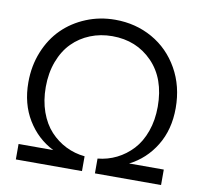

<svg xmlns="http://www.w3.org/2000/svg" viewBox="-79 -793 932 878"><g transform="rotate(10 387.0 -354.0)"><path d="M49.8 0V-71.8H210.9Q135.7 -109.4 90.3 -183.6Q44.9 -257.8 44.9 -357.9Q44.9 -434.1 71.5 -499.8Q98.1 -565.4 144 -610.8Q189.9 -656.2 252.9 -682.1Q315.9 -708 387.2 -708Q482.4 -708 560.3 -664.1Q638.2 -620.1 683.6 -539.8Q729 -459.5 729 -357.9Q729 -257.8 683.6 -183.6Q638.2 -109.4 563 -71.8H724.1V0H417V-68.8Q463.4 -73.2 504.4 -93.5Q545.4 -113.8 577.6 -148.4Q609.9 -183.1 628.4 -235.1Q647 -287.1 647 -350.1Q647 -480.5 573.2 -556.2Q499.5 -631.8 387.2 -631.8Q332.5 -631.8 285.2 -612.8Q237.8 -593.8 202.6 -558.3Q167.5 -522.9 147.2 -469.2Q127 -415.5 127 -350.1Q127 -287.1 145.5 -235.1Q164.1 -183.1 196.3 -148.4Q228.5 -113.8 269.5 -93.5Q310.5 -73.2 356.9 -68.8V0Z"/></g></svg>

Font: TASA Explorer
Style: Regular
Weight: 400
Designer: Weizhong Zhang
Foundry: Local Remote
Version: Version 1.000;Glyphs 3.1.2 (3151)